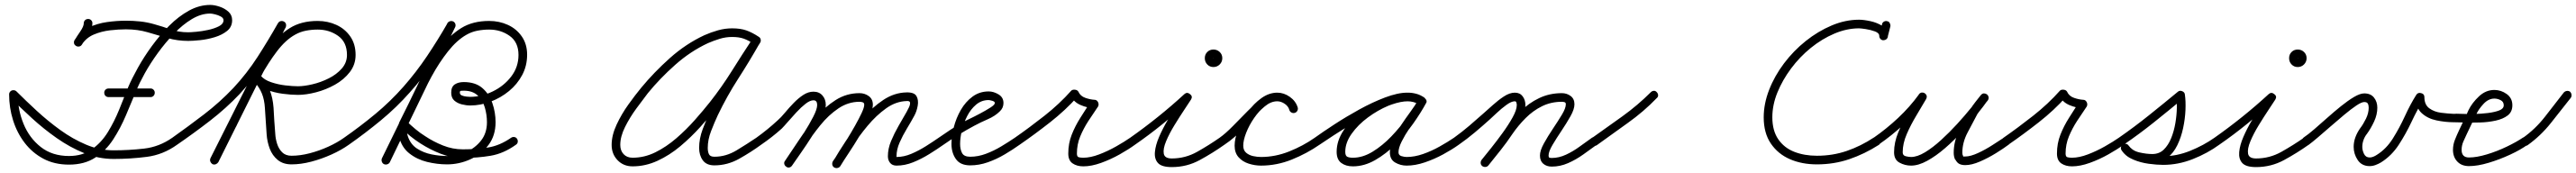

<svg xmlns="http://www.w3.org/2000/svg" viewBox="-20 -650 10455 702"><path d="M320 -556Q320 -563 325 -568Q330 -573 338 -573Q345 -573 350 -568Q355 -563 355 -556Q355 -535 339.5 -511.5Q324 -488 313 -470Q309 -463 302 -461.5Q295 -460 289 -464Q282 -467 280.5 -474Q279 -481 283 -487Q291 -501 305.5 -522Q320 -543 320 -556Q320 -556 320 -556Q320 -556 320 -556ZM288 -464Q282 -468 280.5 -475Q279 -482 283 -488Q305 -522 340 -538.5Q375 -555 414.5 -560.5Q454 -566 491 -566Q520 -566 548.5 -563Q577 -560 605 -552Q641 -542 673 -530.5Q705 -519 744 -519Q753 -519 776 -521Q799 -523 824.5 -528.5Q850 -534 868.5 -543.5Q887 -553 887 -568Q887 -577 876 -583Q865 -589 852 -592Q839 -595 833 -595Q796 -595 758.5 -572.5Q721 -550 686 -513.5Q651 -477 620.5 -435Q590 -393 567.5 -352.5Q545 -312 533 -282Q513 -234 491 -182Q469 -130 439.5 -84.5Q410 -39 366.5 -10.5Q323 18 260 18Q201 18 156 -6Q111 -30 80 -70.5Q49 -111 33 -162Q17 -213 17 -267Q17 -274 22 -279Q27 -284 34 -284Q42 -284 47 -279Q52 -274 52 -267Q52 -205 75.5 -147.5Q99 -90 145.5 -53.5Q192 -17 260 -17Q315 -17 353.5 -44.5Q392 -72 418 -114.5Q444 -157 463.5 -205Q483 -253 500 -296Q515 -331 539.5 -375Q564 -419 596.5 -463.5Q629 -508 667 -546Q705 -584 747 -607Q789 -630 833 -630Q850 -630 871 -623Q892 -616 907 -602.5Q922 -589 922 -568Q922 -541 901.5 -524.5Q881 -508 851 -499Q821 -490 791.5 -487Q762 -484 744 -484Q700 -484 660 -495.5Q620 -507 579.5 -519Q539 -531 491 -531Q461 -531 426.5 -527Q392 -523 361 -510Q330 -497 312 -469Q308 -463 301 -461.5Q294 -460 288 -464ZM22 -254Q17 -260 17 -267Q17 -274 22 -279Q27 -284 34.5 -284Q42 -284 47 -279Q84 -242 129 -200.5Q174 -159 224.5 -122.5Q275 -86 329.5 -63Q384 -40 441 -40Q503 -40 564.5 -47Q626 -54 679 -91Q685 -95 692 -94Q699 -93 703 -87Q707 -81 706 -74Q705 -67 699 -63Q642 -22 575.5 -13.5Q509 -5 441 -5Q380 -5 322 -28.5Q264 -52 210.5 -89.5Q157 -127 109.5 -170.5Q62 -214 22 -254Q22 -254 22 -254Q22 -254 22 -254ZM421 -256Q413 -256 408 -261Q403 -266 403 -274Q403 -281 408 -286Q413 -291 421 -291Q463 -291 505.5 -291Q548 -291 591 -291Q591 -291 591 -291Q591 -291 591 -291Q598 -291 603 -286Q608 -281 608 -274Q608 -266 603 -261Q598 -256 591 -256Q548 -256 505.5 -256Q463 -256 421 -256Q421 -256 421 -256Q421 -256 421 -256Z M699 -63Q693 -59 686 -60Q679 -61 675 -67Q671 -73 672 -80Q673 -87 679 -91Q744 -137 808 -186Q872 -235 927 -293Q982 -352 1025.5 -419.5Q1069 -487 1108 -556Q1108 -556 1108 -556Q1108 -556 1108 -556Q1112 -562 1119 -564Q1126 -566 1132 -562Q1139 -559 1140.5 -552Q1142 -545 1139 -538Q1098 -468 1053.5 -399Q1009 -330 953 -269Q897 -210 831.5 -159.5Q766 -109 699 -63Q699 -63 699 -63Q699 -63 699 -63ZM1131 -563Q1138 -560 1140 -553Q1142 -546 1139 -539Q1071 -403 1002.5 -266Q934 -129 866 8Q866 8 866 8Q866 8 866 8Q862 14 855.5 16.5Q849 19 842 16Q836 12 833.5 5.5Q831 -1 834 -8Q903 -145 971.5 -281.5Q1040 -418 1108 -555Q1111 -562 1118 -564Q1125 -566 1131 -563ZM939 -138Q936 -131 929 -128.5Q922 -126 916 -130Q909 -133 906.5 -139.5Q904 -146 907 -153Q933 -205 959 -257Q985 -309 1013 -360Q1043 -414 1076.5 -460.5Q1110 -507 1156 -536Q1202 -565 1269 -565Q1310 -565 1345 -549Q1380 -533 1401.5 -502Q1423 -471 1423 -427Q1423 -388 1399.5 -357.5Q1376 -327 1339.5 -306.5Q1303 -286 1262.5 -275.5Q1222 -265 1189 -265Q1162 -265 1127.5 -269.5Q1093 -274 1061.5 -286Q1030 -298 1011 -320Q1005 -327 1006.5 -334Q1008 -341 1013 -345Q1018 -349 1025 -349.5Q1032 -350 1038 -343Q1063 -313 1075 -283Q1087 -253 1090 -213Q1091 -187 1093 -160.5Q1095 -134 1097 -107Q1098 -87 1104.5 -66.5Q1111 -46 1125 -32Q1139 -18 1163 -18Q1198 -18 1236.5 -28Q1275 -38 1311.5 -54.5Q1348 -71 1376 -91Q1376 -91 1376 -91Q1376 -91 1376 -91Q1382 -95 1389 -94Q1396 -93 1400 -87Q1404 -81 1403 -74Q1402 -67 1396 -63Q1365 -41 1325 -23Q1285 -5 1243 6Q1201 17 1163 17Q1129 17 1107 -1Q1085 -19 1074.5 -47Q1064 -75 1062 -105Q1060 -131 1058.5 -157.5Q1057 -184 1055 -211Q1053 -245 1043 -270Q1033 -295 1011 -320Q1005 -327 1006.5 -334Q1008 -341 1013 -345Q1018 -349 1025 -349.5Q1032 -350 1038 -343Q1052 -326 1080 -316.5Q1108 -307 1138 -303.5Q1168 -300 1189 -300Q1214 -300 1248 -308Q1282 -316 1314 -332Q1346 -348 1367 -372Q1388 -396 1388 -427Q1388 -479 1352 -504.5Q1316 -530 1269 -530Q1245 -530 1221.5 -525.5Q1198 -521 1177 -509Q1139 -488 1104 -442Q1069 -396 1038 -339.5Q1007 -283 982 -229Q957 -175 939 -138Q939 -138 939 -138Q939 -138 939 -138Z M1372 -67Q1368 -73 1369 -80Q1370 -87 1376 -91Q1442 -137 1503 -187.5Q1564 -238 1617 -298Q1669 -357 1713 -422.5Q1757 -488 1796 -556Q1796 -556 1796 -556Q1796 -556 1796 -556Q1800 -562 1807 -564Q1814 -566 1820 -562Q1826 -559 1828 -552Q1830 -545 1826 -538Q1786 -469 1741.5 -402Q1697 -335 1643 -275Q1589 -214 1526 -162Q1463 -110 1396 -63Q1390 -59 1383 -60Q1376 -61 1372 -67ZM1795 -555Q1798 -561 1805 -563.5Q1812 -566 1819 -563Q1825 -560 1827.5 -553Q1830 -546 1827 -540Q1761 -403 1694.5 -266Q1628 -129 1562 8Q1559 14 1552 16.5Q1545 19 1538 16Q1532 13 1529.5 6Q1527 -1 1530 -8Q1597 -144 1663 -281Q1729 -418 1795 -555Q1795 -555 1795 -555Q1795 -555 1795 -555ZM1632 -138Q1629 -131 1622 -128.5Q1615 -126 1609 -130Q1602 -133 1599.5 -139.5Q1597 -146 1600 -153Q1626 -205 1652 -257.5Q1678 -310 1707 -360Q1737 -414 1771 -460.5Q1805 -507 1851.5 -536Q1898 -565 1965 -565Q2006 -565 2041 -549Q2076 -533 2097.5 -502Q2119 -471 2119 -428Q2119 -383 2099 -345.5Q2079 -308 2045.5 -280.5Q2012 -253 1971 -237.5Q1930 -222 1888 -222Q1872 -222 1854 -226.5Q1836 -231 1823.5 -242Q1811 -253 1811 -274Q1811 -298 1825.5 -307.5Q1840 -317 1862 -317Q1909 -317 1937 -293Q1965 -269 1978 -231.5Q1991 -194 1991 -154Q1991 -100 1962.5 -62Q1934 -24 1888.5 -3.5Q1843 17 1794 17Q1754 17 1713 7Q1672 -3 1640.5 -28Q1609 -53 1599 -97Q1596 -110 1596 -125Q1596 -140 1602 -153Q1605 -159 1615 -161Q1625 -163 1630 -158Q1648 -141 1666.5 -125.5Q1685 -110 1706 -97Q1739 -75 1778 -59.5Q1817 -44 1858 -44Q1913 -44 1960.5 -51.5Q2008 -59 2054 -91Q2054 -91 2054 -91Q2054 -91 2054 -91Q2060 -95 2067 -94Q2074 -93 2078 -87Q2082 -81 2081 -74Q2080 -67 2074 -63Q2024 -27 1971 -18Q1918 -9 1858 -9Q1812 -9 1768.5 -26Q1725 -43 1686 -68Q1664 -82 1644.5 -98Q1625 -114 1606 -133Q1603 -135 1607.5 -137.5Q1612 -140 1619 -141Q1625 -142 1630 -141.5Q1635 -141 1634 -138Q1630 -129 1631 -117Q1632 -105 1635 -97Q1646 -64 1672.5 -47Q1699 -30 1731.5 -23.5Q1764 -17 1794 -17Q1834 -17 1871 -33Q1908 -49 1932 -79.5Q1956 -110 1956 -154Q1956 -184 1947.5 -213.5Q1939 -243 1918.5 -262.5Q1898 -282 1862 -282Q1854 -282 1850 -281.5Q1846 -281 1846 -274Q1846 -266 1854.5 -262.5Q1863 -259 1873 -258Q1883 -257 1888 -257Q1934 -257 1979.5 -279Q2025 -301 2054.5 -339.5Q2084 -378 2084 -427Q2084 -479 2048 -504.5Q2012 -530 1965 -530Q1941 -530 1917.5 -525.5Q1894 -521 1873 -509Q1834 -487 1798 -441.5Q1762 -396 1731.5 -340Q1701 -284 1675.5 -230Q1650 -176 1632 -138Q1632 -138 1632 -138Q1632 -138 1632 -138Z M3060 -500Q3066 -496 3067 -488.5Q3068 -481 3064 -476Q3060 -470 3053 -468.5Q3046 -467 3040 -471Q3018 -486 2998.5 -493Q2979 -500 2951 -500Q2925 -500 2900.5 -492.5Q2876 -485 2853 -475Q2782 -442 2720 -387Q2658 -332 2609 -272Q2589 -246 2562.5 -210Q2536 -174 2516.5 -135Q2497 -96 2497 -62Q2497 -39 2510.5 -24.5Q2524 -10 2547 -10Q2595 -10 2639.5 -32Q2684 -54 2724.5 -89Q2765 -124 2799.5 -163Q2834 -202 2861 -236Q2909 -297 2950 -362.5Q2991 -428 3034 -493Q3038 -499 3045 -500.5Q3052 -502 3058 -498Q3064 -494 3065.5 -487Q3067 -480 3063 -474Q3020 -408 2978.5 -342Q2937 -276 2889 -214Q2859 -176 2821.5 -134.5Q2784 -93 2740.5 -56.5Q2697 -20 2648 2.5Q2599 25 2547 25Q2510 25 2486 0Q2462 -25 2462 -62Q2462 -101 2482 -144Q2502 -187 2530 -226Q2558 -265 2582 -294Q2634 -357 2698.5 -414.5Q2763 -472 2838 -507Q2865 -519 2893.5 -527Q2922 -535 2951 -535Q2985 -535 3009 -526.5Q3033 -518 3060 -500Q3060 -500 3060 -500Q3060 -500 3060 -500ZM3057 -499Q3063 -495 3065 -488Q3067 -481 3063 -475Q3021 -401 2975.5 -330.5Q2930 -260 2893 -183Q2879 -153 2865.5 -118Q2852 -83 2852 -50Q2852 -34 2857 -24Q2862 -14 2879 -14Q2926 -14 2969 -40Q3012 -66 3049 -91Q3049 -91 3049 -91Q3049 -91 3049 -91Q3054 -95 3061.5 -94Q3069 -93 3073 -87Q3077 -81 3076 -74Q3075 -67 3069 -63Q3028 -33 2980 -6Q2932 21 2879 21Q2847 21 2832 0.5Q2817 -20 2817 -50Q2817 -87 2831.5 -126Q2846 -165 2862 -198Q2898 -276 2944.5 -347Q2991 -418 3033 -492Q3037 -498 3044 -500Q3051 -502 3057 -499Z M3045 -67Q3040 -73 3041.5 -80Q3043 -87 3049 -91Q3095 -124 3135 -161Q3149 -173 3165.5 -193Q3182 -213 3201 -232.5Q3220 -252 3240 -265Q3260 -278 3281 -278Q3304 -278 3317.5 -262.5Q3331 -247 3331 -224Q3331 -202 3315 -168.5Q3299 -135 3275.5 -98Q3252 -61 3229.5 -29Q3207 3 3194 22Q3194 22 3194 22Q3194 22 3194 22Q3190 28 3183 29.5Q3176 31 3170 26Q3164 22 3162.5 15Q3161 8 3166 2Q3176 -13 3197.5 -43.5Q3219 -74 3241.5 -109.5Q3264 -145 3280 -176Q3296 -207 3296 -224Q3296 -243 3281 -243Q3267 -243 3249 -229Q3231 -215 3212 -194.5Q3193 -174 3177 -155.5Q3161 -137 3152 -128Q3113 -93 3069 -63Q3063 -58 3056 -59.5Q3049 -61 3045 -67ZM3194 22Q3190 28 3183 29.5Q3176 31 3170 26Q3164 22 3162.5 15Q3161 8 3166 2Q3192 -36 3223 -83Q3254 -130 3290.5 -173Q3327 -216 3371 -244Q3415 -272 3468 -272Q3489 -272 3505.5 -260Q3522 -248 3522 -225Q3522 -205 3506.5 -171Q3491 -137 3468.5 -99.5Q3446 -62 3424 -29Q3402 4 3390 24Q3386 30 3379 31.5Q3372 33 3365 29Q3359 25 3357.5 18Q3356 11 3360 4Q3368 -7 3383 -30.5Q3398 -54 3416 -83Q3434 -112 3450 -140.5Q3466 -169 3476.5 -191.5Q3487 -214 3487 -225Q3487 -233 3480.5 -235Q3474 -237 3468 -237Q3422 -237 3382 -210Q3342 -183 3308.5 -141.5Q3275 -100 3246.5 -56Q3218 -12 3194 22Q3194 22 3194 22Q3194 22 3194 22ZM3366 30Q3359 26 3357.5 19Q3356 12 3360 6Q3382 -32 3413 -79Q3444 -126 3482 -170.5Q3520 -215 3564.5 -244.5Q3609 -274 3658 -275Q3690 -276 3699 -260Q3708 -244 3704 -221Q3700 -198 3690 -180Q3677 -156 3660 -128Q3643 -100 3630.5 -71.5Q3618 -43 3618 -16Q3618 -13 3618 -13Q3648 -13 3678.5 -26Q3709 -39 3737.5 -57Q3766 -75 3789 -91Q3795 -96 3802 -94.5Q3809 -93 3813 -87Q3818 -81 3816.5 -74Q3815 -67 3809 -63Q3782 -44 3750.5 -24.5Q3719 -5 3685.5 8.5Q3652 22 3618 22Q3601 22 3592 11Q3583 0 3583 -16Q3583 -47 3596 -78Q3609 -109 3626.5 -139.5Q3644 -170 3659 -196Q3662 -202 3667.5 -212.5Q3673 -223 3673 -232Q3673 -241 3660 -240Q3616 -239 3576 -210.5Q3536 -182 3500.5 -139.5Q3465 -97 3437 -53Q3409 -9 3390 24Q3386 30 3379 31.5Q3372 33 3366 30Z M3809 -63Q3803 -59 3796 -60Q3789 -61 3785 -67Q3781 -73 3782 -80Q3783 -87 3789 -91Q3812 -107 3835.5 -122.5Q3859 -138 3884 -152Q3890 -156 3911 -166Q3932 -176 3956.5 -189Q3981 -202 3999 -213.5Q4017 -225 4017 -232Q4017 -238 4006.5 -241Q3996 -244 3992 -244Q3963 -244 3941 -225.5Q3919 -207 3904.5 -178.5Q3890 -150 3883 -120Q3876 -90 3876 -66Q3876 -44 3884 -29Q3892 -14 3917 -14Q3949 -14 3981 -26Q4013 -38 4043 -56Q4073 -74 4098 -91Q4104 -95 4111 -94Q4118 -93 4122 -87Q4126 -81 4125 -74Q4124 -67 4118 -63Q4090 -43 4057 -23.5Q4024 -4 3988.5 8.5Q3953 21 3917 21Q3877 21 3859 -4.5Q3841 -30 3841 -66Q3841 -97 3850.5 -134Q3860 -171 3879 -204Q3898 -237 3926.5 -258Q3955 -279 3992 -279Q4012 -279 4032 -267Q4052 -255 4052 -232Q4052 -212 4037 -198Q4018 -179 3988 -166Q3958 -153 3934 -140Q3902 -123 3870.5 -103.5Q3839 -84 3809 -63Q3809 -63 3809 -63Q3809 -63 3809 -63Z M4118 -63Q4112 -58 4105 -59.5Q4098 -61 4094 -67Q4089 -73 4090.5 -80Q4092 -87 4098 -91Q4157 -132 4218 -180Q4279 -228 4327 -282Q4332 -287 4342 -286Q4352 -285 4356 -278Q4364 -260 4384 -253Q4404 -246 4422 -245Q4431 -245 4436 -235Q4440 -226 4436 -218Q4416 -189 4396.5 -159Q4377 -129 4363.5 -96.5Q4350 -64 4350 -27Q4350 -14 4357.5 -12Q4365 -10 4376 -10Q4405 -10 4440.5 -23.5Q4476 -37 4509.5 -56Q4543 -75 4566 -91Q4566 -91 4566 -91Q4566 -91 4566 -91Q4572 -95 4579 -94Q4586 -93 4590 -87Q4594 -81 4593 -74Q4592 -67 4586 -63Q4560 -44 4523.5 -23.5Q4487 -3 4448 11Q4409 25 4376 25Q4350 25 4332.5 13Q4315 1 4315 -27Q4315 -68 4329 -103.5Q4343 -139 4364 -172Q4385 -205 4406 -238Q4409 -241 4413 -237.5Q4417 -234 4420 -228Q4423 -221 4423.5 -215.5Q4424 -210 4420 -211Q4392 -212 4364.5 -224Q4337 -236 4324 -262Q4323 -266 4328 -267Q4333 -268 4340 -267Q4346 -266 4351 -263.5Q4356 -261 4353 -258Q4304 -203 4241.5 -154Q4179 -105 4118 -63Q4118 -63 4118 -63Q4118 -63 4118 -63Z M4586 -63Q4580 -58 4573 -59.5Q4566 -61 4562 -67Q4557 -73 4558.5 -80Q4560 -87 4566 -91Q4623 -131 4679 -176Q4735 -221 4786 -268Q4797 -278 4809 -268Q4821 -259 4813 -246Q4804 -232 4785 -203.5Q4766 -175 4745.5 -141.5Q4725 -108 4712 -77Q4699 -46 4702.5 -26.5Q4706 -7 4735 -7Q4790 -7 4838 -34Q4886 -61 4929 -91Q4929 -91 4929 -91Q4929 -91 4929 -91Q4935 -95 4942 -94Q4949 -93 4953 -87Q4957 -81 4956 -74Q4955 -67 4949 -63Q4901 -29 4848.5 -0.5Q4796 28 4735 28Q4694 28 4679 11.5Q4664 -5 4666.5 -33Q4669 -61 4683.5 -94.5Q4698 -128 4717.5 -161Q4737 -194 4755.5 -221.5Q4774 -249 4783 -264Q4787 -271 4794 -270Q4801 -269 4806 -265Q4811 -260 4813 -253.5Q4815 -247 4810 -242Q4757 -195 4700.5 -149Q4644 -103 4586 -63Q4586 -63 4586 -63Q4586 -63 4586 -63ZM4905 -414Q4905 -414 4904 -414Q4904 -414 4904 -414Q4904 -413 4904 -413Q4905 -413 4905 -414ZM4869 -414Q4869 -429 4879 -439Q4889 -449 4904 -449Q4919 -449 4929.5 -439Q4940 -429 4940 -414Q4940 -399 4929.5 -388.5Q4919 -378 4904 -378Q4889 -378 4879 -388.5Q4869 -399 4869 -414Z M4925 -67Q4920 -73 4921.5 -80Q4923 -87 4929 -91Q4953 -108 4982.5 -138Q5012 -168 5043 -199.5Q5074 -231 5104.5 -252.5Q5135 -274 5163 -274Q5190 -274 5214 -257Q5238 -240 5246 -214Q5246 -214 5246 -214Q5246 -214 5246 -214Q5248 -207 5244.5 -200.5Q5241 -194 5234 -192Q5227 -190 5220.5 -193.5Q5214 -197 5212 -204Q5208 -219 5193 -229Q5178 -239 5163 -239Q5137 -239 5112 -218Q5087 -197 5065 -170.5Q5043 -144 5026 -128Q5008 -110 4989 -93.5Q4970 -77 4949 -63Q4943 -58 4936 -59.5Q4929 -61 4925 -67ZM5234 -192Q5227 -190 5220.5 -193.5Q5214 -197 5212 -204Q5208 -219 5193 -229Q5178 -239 5163 -239Q5137 -239 5113 -219.5Q5089 -200 5069 -171Q5049 -142 5037 -111.5Q5025 -81 5025 -59Q5025 -40 5037 -30Q5049 -20 5065.5 -16.5Q5082 -13 5097 -13Q5155 -13 5211.5 -35.5Q5268 -58 5315 -91Q5315 -91 5315 -91Q5315 -91 5315 -91Q5321 -95 5328 -94Q5335 -93 5339 -87Q5343 -81 5342 -74Q5341 -67 5335 -63Q5283 -27 5222 -2.5Q5161 22 5097 22Q5072 22 5047 14Q5022 6 5006 -12Q4990 -30 4990 -59Q4990 -88 5004.5 -125Q5019 -162 5043.5 -196Q5068 -230 5099 -252Q5130 -274 5163 -274Q5190 -274 5214 -257Q5238 -240 5246 -214Q5248 -207 5244.5 -200.5Q5241 -194 5234 -192Z M5311 -67Q5307 -73 5308 -80Q5309 -87 5315 -91Q5347 -114 5394.5 -145Q5442 -176 5495.5 -205.5Q5549 -235 5600.5 -254.5Q5652 -274 5693 -274Q5710 -274 5727 -269.5Q5744 -265 5758 -255Q5765 -250 5765.5 -243.5Q5766 -237 5763 -232Q5759 -226 5752.5 -224Q5746 -222 5739 -226Q5717 -239 5691 -239Q5657 -239 5614 -221Q5571 -203 5531 -173.5Q5491 -144 5465 -107.5Q5439 -71 5439 -34Q5439 -18 5447 -14Q5455 -10 5470 -10Q5510 -10 5550 -34.5Q5590 -59 5626 -96.5Q5662 -134 5690 -174.5Q5718 -215 5736 -246Q5740 -254 5747 -255Q5754 -256 5759 -253Q5765 -250 5768 -243.5Q5771 -237 5766 -230Q5756 -211 5737.5 -184.5Q5719 -158 5700 -130Q5681 -102 5668 -76Q5655 -50 5655 -32Q5655 -20 5667 -16.5Q5679 -13 5688 -13Q5720 -13 5754.5 -25Q5789 -37 5822 -55.5Q5855 -74 5880 -91Q5886 -95 5893 -94Q5900 -93 5904 -87Q5908 -81 5907 -74Q5906 -67 5900 -63Q5872 -43 5836 -23.5Q5800 -4 5761.5 9Q5723 22 5688 22Q5663 22 5641.5 9.5Q5620 -3 5620 -32Q5620 -57 5633 -85Q5646 -113 5665 -141.5Q5684 -170 5703.5 -196.5Q5723 -223 5736 -246Q5740 -254 5747 -255.5Q5754 -257 5759 -253Q5765 -250 5768 -243.5Q5771 -237 5766 -230Q5746 -193 5715 -149Q5684 -105 5644.5 -65.5Q5605 -26 5560.5 -0.5Q5516 25 5470 25Q5441 25 5422.5 11Q5404 -3 5404 -34Q5404 -79 5432.5 -121.5Q5461 -164 5505.5 -198.5Q5550 -233 5600 -253.5Q5650 -274 5691 -274Q5727 -274 5757 -256Q5764 -252 5764.5 -245Q5765 -238 5761 -232Q5758 -227 5751.5 -224.5Q5745 -222 5738 -227Q5728 -234 5716 -236.5Q5704 -239 5693 -239Q5665 -239 5627.5 -226Q5590 -213 5548.5 -192Q5507 -171 5466.5 -147Q5426 -123 5391.5 -100.5Q5357 -78 5335 -63Q5329 -59 5322 -60Q5315 -61 5311 -67Z M5876 -67Q5871 -73 5872.5 -80Q5874 -87 5880 -91Q5912 -114 5942 -139.5Q5972 -165 6001 -191Q6016 -204 6037.5 -223.5Q6059 -243 6082.5 -258.5Q6106 -274 6127 -274Q6148 -274 6159 -259Q6170 -244 6170 -224Q6170 -199 6153 -166Q6136 -133 6111 -97.5Q6086 -62 6061 -31Q6036 0 6020 21Q6015 26 6008 27Q6001 28 5995 24Q5990 19 5989 12Q5988 5 5992 -1Q6006 -18 6029.5 -47.5Q6053 -77 6077 -110Q6101 -143 6118 -173.5Q6135 -204 6135 -224Q6135 -228 6133.5 -233.5Q6132 -239 6127 -239Q6113 -239 6092.5 -224Q6072 -209 6053.5 -191.5Q6035 -174 6025 -165Q5995 -138 5964 -112Q5933 -86 5900 -63Q5894 -58 5887 -59.5Q5880 -61 5876 -67ZM6020 21Q6015 27 6008 27.5Q6001 28 5995 24Q5989 19 5988.5 12Q5988 5 5992 -1Q6017 -32 6041.5 -62.5Q6066 -93 6089 -126Q6116 -165 6150 -198.5Q6184 -232 6226 -252Q6268 -272 6318 -272Q6338 -272 6353.5 -260.5Q6369 -249 6369 -227Q6369 -207 6353 -178.5Q6337 -150 6316.5 -119.5Q6296 -89 6280 -62Q6264 -35 6264 -19Q6264 -12 6267 -10.5Q6270 -9 6277 -9Q6306 -9 6335 -22.5Q6364 -36 6390.5 -55.5Q6417 -75 6440 -91Q6446 -95 6453 -94Q6460 -93 6464 -87Q6468 -81 6467 -74Q6466 -67 6460 -63Q6434 -44 6404.5 -23Q6375 -2 6343 12Q6311 26 6277 26Q6256 26 6242.5 14.5Q6229 3 6229 -19Q6229 -39 6245 -68Q6261 -97 6281.5 -127.5Q6302 -158 6318 -184.5Q6334 -211 6334 -227Q6334 -234 6328.5 -235.5Q6323 -237 6318 -237Q6274 -237 6237.5 -219Q6201 -201 6171 -171Q6141 -141 6117 -106Q6095 -73 6070 -41.5Q6045 -10 6020 21Q6020 21 6020 21Q6020 21 6020 21Z M6436 -66Q6432 -71 6433 -78.5Q6434 -86 6440 -90Q6501 -133 6563.5 -178Q6626 -223 6679 -276Q6684 -281 6691 -281.5Q6698 -282 6703 -276Q6708 -271 6708.5 -264Q6709 -257 6703 -252Q6650 -197 6586 -151.5Q6522 -106 6460 -61Q6454 -57 6447 -58.5Q6440 -60 6436 -66Z M7617 -551Q7618 -558 7624.5 -562Q7631 -566 7638 -564Q7645 -563 7648.5 -556.5Q7652 -550 7651 -543Q7648 -532 7645.5 -521.5Q7643 -511 7640 -500Q7640 -500 7640 -500Q7640 -500 7640 -500Q7639 -493 7632.5 -489.5Q7626 -486 7619 -487Q7612 -489 7608.5 -495Q7605 -501 7606 -509Q7609 -519 7611.5 -530Q7614 -541 7617 -551Q7617 -551 7617 -551Q7617 -551 7617 -551ZM7641 -504Q7641 -497 7636 -492Q7631 -487 7623 -487Q7616 -487 7611 -492Q7606 -497 7606 -504Q7606 -516 7588.5 -522.5Q7571 -529 7551 -532Q7531 -535 7524 -535Q7474 -535 7423.5 -513.5Q7373 -492 7328 -455.5Q7283 -419 7248 -372Q7213 -325 7192.5 -274.5Q7172 -224 7172 -174Q7172 -120 7196 -85Q7220 -50 7261 -34Q7302 -18 7353 -18Q7417 -18 7474 -37.5Q7531 -57 7584 -92Q7590 -96 7597 -94.5Q7604 -93 7608 -87Q7612 -81 7611 -73.5Q7610 -66 7604 -62Q7546 -25 7484 -4Q7422 17 7353 17Q7292 17 7243.5 -4Q7195 -25 7166 -67.5Q7137 -110 7137 -174Q7137 -229 7159 -285.5Q7181 -342 7219.5 -393Q7258 -444 7307.5 -483.5Q7357 -523 7412.5 -546.5Q7468 -570 7524 -570Q7543 -570 7570.5 -564Q7598 -558 7619.5 -544Q7641 -530 7641 -504Q7641 -504 7641 -504Q7641 -504 7641 -504Z M7603 -63Q7597 -58 7590 -59.5Q7583 -61 7579 -67Q7574 -73 7575.5 -80Q7577 -87 7583 -91Q7635 -127 7682.5 -171.5Q7730 -216 7767 -267Q7772 -274 7778.5 -274.5Q7785 -275 7790 -272Q7796 -268 7798 -262Q7800 -256 7796 -248Q7778 -217 7756 -180.5Q7734 -144 7717.5 -106Q7701 -68 7701 -32Q7701 -19 7713.5 -16Q7726 -13 7735 -13Q7760 -13 7791.5 -32Q7823 -51 7857 -82Q7891 -113 7922.5 -147.5Q7954 -182 7979 -213Q8004 -244 8018 -263Q8023 -270 8030 -270Q8037 -270 8042 -266Q8047 -262 8049 -255.5Q8051 -249 8046 -242Q8035 -229 8024 -216Q8013 -203 8005 -188Q8005 -188 8005 -189Q8005 -189 8005 -189Q7986 -153 7964.5 -112.5Q7943 -72 7943 -30Q7943 -22 7946 -18Q7946 -18 7945 -18Q7945 -18 7945 -18Q7948 -14 7947.5 -14.5Q7947 -15 7955 -15Q7976 -15 8006.5 -29Q8037 -43 8065.5 -61.5Q8094 -80 8111 -91Q8111 -91 8111 -91Q8111 -91 8111 -91Q8117 -95 8124 -94Q8131 -93 8135 -87Q8139 -81 8138 -74Q8137 -67 8131 -63Q8111 -48 8079.5 -28.5Q8048 -9 8014.5 5.5Q7981 20 7955 20Q7941 20 7931.5 15.5Q7922 11 7915 -2Q7915 -2 7915 -2Q7914 -2 7914 -2Q7908 -14 7908 -30Q7908 -77 7930.5 -121Q7953 -165 7975 -205Q7975 -205 7975 -205Q7975 -206 7975 -206Q7984 -221 7995.5 -235.5Q8007 -250 8018 -264Q8024 -271 8030.5 -271Q8037 -271 8043 -267Q8048 -263 8049.5 -256.5Q8051 -250 8046 -243Q8030 -220 8003 -186.5Q7976 -153 7942.5 -116.5Q7909 -80 7872.5 -48.5Q7836 -17 7800.5 2.5Q7765 22 7735 22Q7710 22 7688 10Q7666 -2 7666 -32Q7666 -72 7683 -113Q7700 -154 7723 -192.5Q7746 -231 7766 -266Q7770 -273 7777 -273.5Q7784 -274 7789 -270Q7795 -267 7797.5 -260.5Q7800 -254 7795 -247Q7757 -193 7707 -146.5Q7657 -100 7603 -63Q7603 -63 7603 -63Q7603 -63 7603 -63Z M8130 -63Q8124 -58 8117 -59.5Q8110 -61 8106 -67Q8101 -73 8102.5 -80Q8104 -87 8110 -91Q8169 -132 8230 -180Q8291 -228 8339 -282Q8344 -287 8354 -286Q8364 -285 8368 -278Q8376 -260 8396 -253Q8416 -246 8434 -245Q8443 -245 8448 -235Q8452 -226 8448 -218Q8428 -189 8408.5 -159Q8389 -129 8375.5 -96.5Q8362 -64 8362 -27Q8362 -14 8369.5 -12Q8377 -10 8388 -10Q8417 -10 8452.5 -23.5Q8488 -37 8521.5 -56Q8555 -75 8578 -91Q8578 -91 8578 -91Q8578 -91 8578 -91Q8584 -95 8591 -94Q8598 -93 8602 -87Q8606 -81 8605 -74Q8604 -67 8598 -63Q8572 -44 8535.5 -23.5Q8499 -3 8460 11Q8421 25 8388 25Q8362 25 8344.5 13Q8327 1 8327 -27Q8327 -68 8341 -103.5Q8355 -139 8376 -172Q8397 -205 8418 -238Q8421 -241 8425 -237.5Q8429 -234 8432 -228Q8435 -221 8435.5 -215.5Q8436 -210 8432 -211Q8404 -212 8376.5 -224Q8349 -236 8336 -262Q8335 -266 8340 -267Q8345 -268 8352 -267Q8358 -266 8363 -263.5Q8368 -261 8365 -258Q8316 -203 8253.5 -154Q8191 -105 8130 -63Q8130 -63 8130 -63Q8130 -63 8130 -63Z M8574 -67Q8569 -73 8570.5 -80Q8572 -87 8578 -91Q8640 -134 8700 -182Q8760 -230 8818 -278Q8825 -284 8835 -280Q8845 -276 8846 -267Q8850 -240 8848.5 -204Q8847 -168 8839 -130.5Q8831 -93 8815.5 -61Q8800 -29 8775 -9.5Q8750 10 8714 10Q8681 10 8645.5 0Q8610 -10 8590 -39Q8585 -46 8587 -53Q8589 -60 8594 -63Q8599 -67 8606 -66.5Q8613 -66 8618 -59Q8631 -41 8656.5 -31.5Q8682 -22 8710 -19Q8738 -16 8758 -16Q8813 -16 8867.5 -38Q8922 -60 8966 -91Q8972 -95 8979 -94Q8986 -93 8990 -87Q8994 -81 8993 -74Q8992 -67 8986 -63Q8938 -28 8878.5 -4.5Q8819 19 8758 19Q8732 19 8699 14.5Q8666 10 8636.5 -2.5Q8607 -15 8590 -39Q8585 -46 8587 -53Q8589 -60 8594 -63Q8599 -67 8606 -66.5Q8613 -66 8618 -59Q8633 -38 8661.5 -31.5Q8690 -25 8714 -25Q8742 -25 8760.5 -43Q8779 -61 8790.5 -89.5Q8802 -118 8807.5 -150.5Q8813 -183 8813.5 -213Q8814 -243 8812 -262Q8811 -267 8816.5 -267Q8822 -267 8829 -264Q8835 -261 8839.5 -257.5Q8844 -254 8840 -251Q8781 -202 8721 -154Q8661 -106 8598 -63Q8592 -58 8585 -59.5Q8578 -61 8574 -67Z M8986 -63Q8980 -58 8973 -59.5Q8966 -61 8962 -67Q8957 -73 8958.5 -80Q8960 -87 8966 -91Q9023 -131 9079 -176Q9135 -221 9186 -268Q9197 -278 9209 -268Q9221 -259 9213 -246Q9204 -232 9185 -203.5Q9166 -175 9145.5 -141.5Q9125 -108 9112 -77Q9099 -46 9102.5 -26.5Q9106 -7 9135 -7Q9190 -7 9238 -34Q9286 -61 9329 -91Q9329 -91 9329 -91Q9329 -91 9329 -91Q9335 -95 9342 -94Q9349 -93 9353 -87Q9357 -81 9356 -74Q9355 -67 9349 -63Q9301 -29 9248.5 -0.5Q9196 28 9135 28Q9094 28 9079 11.5Q9064 -5 9066.5 -33Q9069 -61 9083.5 -94.5Q9098 -128 9117.5 -161Q9137 -194 9155.5 -221.5Q9174 -249 9183 -264Q9187 -271 9194 -270Q9201 -269 9206 -265Q9211 -260 9213 -253.5Q9215 -247 9210 -242Q9157 -195 9100.5 -149Q9044 -103 8986 -63Q8986 -63 8986 -63Q8986 -63 8986 -63ZM9305 -414Q9305 -414 9304 -414Q9304 -414 9304 -414Q9304 -413 9304 -413Q9305 -413 9305 -414ZM9269 -414Q9269 -429 9279 -439Q9289 -449 9304 -449Q9319 -449 9329.5 -439Q9340 -429 9340 -414Q9340 -399 9329.5 -388.5Q9319 -378 9304 -378Q9289 -378 9279 -388.5Q9269 -399 9269 -414Z M9323 -67Q9319 -73 9320.5 -80Q9322 -87 9328 -92Q9346 -104 9371 -125.5Q9396 -147 9424 -172Q9452 -197 9480 -219.5Q9508 -242 9532.5 -256.5Q9557 -271 9574 -271Q9600 -271 9613.5 -254Q9627 -237 9627 -213Q9627 -185 9614 -157Q9601 -129 9585 -107Q9576 -96 9571 -82Q9566 -68 9566 -54Q9566 -40 9573 -25.5Q9580 -11 9596 -11Q9603 -11 9610.5 -14Q9618 -17 9624 -21Q9663 -45 9690 -88Q9717 -131 9739 -179Q9761 -227 9785 -265Q9792 -276 9805 -272Q9818 -269 9818 -256Q9818 -225 9838 -210.5Q9858 -196 9885.5 -192.5Q9913 -189 9937 -188Q9944 -188 9949.5 -183Q9955 -178 9954 -171Q9954 -164 9949 -158.5Q9944 -153 9937 -154Q9903 -154 9867 -161.5Q9831 -169 9807 -191Q9783 -213 9783 -256Q9783 -262 9789 -263.5Q9795 -265 9802 -263Q9809 -261 9813.5 -256.5Q9818 -252 9815 -247Q9789 -205 9766 -156Q9743 -107 9714 -62.5Q9685 -18 9642 9Q9632 15 9620 19.5Q9608 24 9596 24Q9564 24 9547.5 -0.5Q9531 -25 9531 -54Q9531 -74 9538 -93Q9545 -112 9557 -129Q9570 -146 9581 -168.5Q9592 -191 9592 -213Q9592 -223 9588.5 -229.5Q9585 -236 9574 -236Q9563 -236 9541.5 -221.5Q9520 -207 9493 -184.5Q9466 -162 9438.5 -138Q9411 -114 9387 -93.5Q9363 -73 9348 -62Q9342 -58 9335 -59.5Q9328 -61 9323 -67Z M9920 -171Q9919 -178 9924.5 -183Q9930 -188 9937 -188Q9945 -189 9967.5 -188Q9990 -187 10019.5 -187.5Q10049 -188 10076.5 -191.5Q10104 -195 10122 -202Q10140 -209 10140 -223Q10140 -237 10127.5 -243.5Q10115 -250 10102 -250Q10078 -250 10058 -228.5Q10038 -207 10029 -187Q10019 -167 10009.5 -147Q10000 -127 9990 -106Q9983 -92 9976 -75.5Q9969 -59 9969 -42Q9969 -11 9999 -11Q10030 -11 10071.5 -23.5Q10113 -36 10152.5 -55Q10192 -74 10217 -91Q10223 -95 10230 -94Q10237 -93 10241 -87Q10245 -81 10244 -74Q10243 -67 10237 -63Q10210 -43 10167 -23Q10124 -3 10079 10.5Q10034 24 9999 24Q9969 24 9951.5 5.5Q9934 -13 9934 -42Q9934 -63 9942 -83Q9950 -103 9959 -122Q9968 -142 9978 -162Q9988 -182 9997 -203Q10011 -232 10039 -258.5Q10067 -285 10102 -285Q10129 -285 10152 -268.5Q10175 -252 10175 -223Q10175 -196 10156 -181.5Q10137 -167 10107 -160.5Q10077 -154 10044 -153Q10011 -152 9982 -153Q9953 -154 9937 -154Q9930 -153 9925 -158.5Q9920 -164 9920 -171Z M10237 -61Q10231 -57 10224 -58.5Q10217 -60 10213 -66Q10209 -71 10210 -78.5Q10211 -86 10217 -90Q10268 -126 10307 -176Q10346 -226 10384 -275Q10384 -275 10384 -275Q10384 -275 10384 -275Q10389 -280 10396 -281Q10403 -282 10409 -278Q10414 -273 10415 -266Q10416 -259 10412 -253Q10372 -202 10331 -150.5Q10290 -99 10237 -61Q10237 -61 10237 -61Q10237 -61 10237 -61Z"/></svg>

Font: FRB American Cursive
Style: Italic
Weight: 400
Italic angle: -25°
Version: Version 2.0;Modular Font Editor K font №1